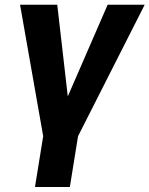

<svg xmlns="http://www.w3.org/2000/svg" viewBox="-20 -565 615 790"><path d="M62.5 -545.5H215.6L258.9 -168.3L422.9 -545.5H575.3L301.1 -4.6L267.4 204.5H123.9L157.7 -4.6Z"/></svg>

Font: Inter P
Style: Bold Italic
Weight: 700
Italic angle: 9.39999°
Designer: Rasmus Andersson
Foundry: rsms
Version: Version 3.018;git-588b23468